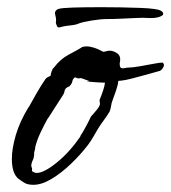

<svg xmlns="http://www.w3.org/2000/svg" viewBox="-20 -515 476 534"><path d="M73 -1Q57 -1 48 -6.5Q39 -12 31 -18Q13 -33 13 -73Q13 -102 24 -139.5Q35 -177 60 -218V-217Q71 -237 82.5 -257Q94 -277 107 -296Q111 -300 115 -301.5Q119 -303 121 -305Q121 -309 123.5 -316.5Q126 -324 130 -327Q148 -351 171 -363Q194 -375 207 -383H206Q212 -386 220 -386Q240 -386 267 -371Q271 -371 275.5 -372.5Q280 -374 285 -374Q295 -374 305.5 -367Q316 -360 314 -345Q313 -342 313 -340Q313 -338 313 -336Q313 -325 321 -325Q325 -325 329 -326Q333 -327 337 -327Q348 -327 368 -330.5Q388 -334 406.5 -337.5Q425 -341 432 -341Q436 -338 436 -334Q436 -330 432.5 -325Q429 -320 425 -318Q425 -318 412.5 -314.5Q400 -311 382 -306Q364 -301 346.5 -296.5Q329 -292 319 -291L309 -290Q308 -278 303 -264Q298 -250 292 -233Q290 -228 289 -220.5Q288 -213 285 -205Q278 -193 269 -181Q260 -169 252 -156Q246 -146 239.5 -134.5Q233 -123 224 -111Q204 -85 177.5 -59.5Q151 -34 123.5 -17.5Q96 -1 73 -1ZM82 -34Q102 -34 137.5 -62.5Q173 -91 204 -136H203Q211 -148 219.5 -164Q228 -180 233 -191Q233 -191 238.5 -197Q244 -203 250 -210.5Q256 -218 257 -222Q258 -224 258 -227Q258 -229 257.5 -230.5Q257 -232 257 -236V-237Q263 -252 267 -264Q271 -276 272 -285Q265 -285 250 -286Q235 -287 225.5 -288Q216 -289 225 -289H228Q228 -290 219 -293Q210 -296 205 -298Q202 -297 199 -297Q194 -297 191.5 -299Q189 -301 186 -298Q182 -294 181 -288Q180 -282 173 -275L172 -274Q172 -275 167 -272Q162 -269 163 -269L162 -267Q160 -266 159.5 -261.5Q159 -257 156 -252Q146 -236 134.5 -218.5Q123 -201 113 -185V-186Q103 -168 93 -147Q83 -126 78 -106Q78 -101 76.5 -96.5Q75 -92 75 -89V-88Q75 -77 71 -69Q67 -61 67 -53Q70 -46 69 -42.5Q68 -39 72 -37Q77 -34 82 -34ZM140 -440Q139 -441 138.5 -442.5Q138 -444 136 -449Q135 -451 135.5 -453.5Q136 -456 136 -458Q136 -465 134.5 -470Q133 -475 133 -479Q133 -486 142 -490Q151 -493 182.5 -494Q214 -495 264 -495Q288 -495 317 -494.5Q346 -494 371 -493Q396 -492 409 -490Q434 -487 434 -476Q434 -472 423 -468Q412 -464 391 -465Q380 -466 359 -465Q338 -464 316 -463Q294 -462 277 -462Q260 -462 235.5 -458Q211 -454 200 -450Q192 -446 177 -444.5Q162 -443 154 -441Q151 -440 146.5 -439Q142 -438 140 -440Z"/></svg>

Font: Vujahday Script
Style: Regular
Weight: 400
Designer: Robert E. Leuschke
Foundry: Robert E. Leuschke
Version: Version 1.010; ttfautohint (v1.8.3)